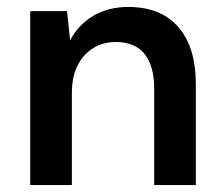

<svg xmlns="http://www.w3.org/2000/svg" viewBox="-20 -533 643 553"><path d="M67 0V-501H173L182 -417Q205 -461 248 -487Q291 -513 350 -513Q411 -513 454 -488Q497 -463 520.5 -413.5Q544 -364 544 -290V0H424V-279Q424 -343 396.5 -377.5Q369 -412 313 -412Q277 -412 248.5 -394.5Q220 -377 203.5 -344.5Q187 -312 187 -265V0Z"/></svg>

Font: DM Sans 17pt SemiBold
Style: Regular
Weight: 600
Version: Version 4.004;gftools[0.9.30]